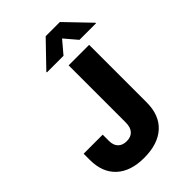

<svg xmlns="http://www.w3.org/2000/svg" viewBox="-277 -1069 1193 1193"><g transform="rotate(-45 319.5 -473.0)"><path d="M258.8 11.2Q141.6 11.2 76.4 -48.8Q11.2 -108.9 11.2 -219.2V-273.4H178.7V-217.8Q178.7 -180.2 199.2 -159.4Q219.7 -138.7 255.9 -138.7Q293.5 -138.7 313.5 -160.9Q333.5 -183.1 333.5 -225.1V-727.5H513.7V-221.7Q513.7 -109.4 447 -49.1Q380.4 11.2 258.8 11.2ZM493.2 -792 422.9 -874.5 353 -792H207V-796.9L360.8 -956.5H485.4L638.7 -796.9V-792Z"/></g></svg>

Font: Inter Display Extra Bold
Style: Regular
Weight: 800
Designer: Rasmus Andersson
Foundry: rsms
Version: Version 4.000;git-4fc901f